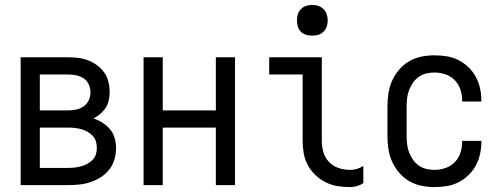

<svg xmlns="http://www.w3.org/2000/svg" viewBox="-20 -753 2040 781"><path d="M257 0H64V-520H257Q278 -520 298.5 -517.5Q319 -515 338.5 -507.5Q358 -500 375 -487.5Q392 -475 404 -458Q416 -441 421 -420.5Q426 -400 426 -379Q426 -362 422.5 -345.5Q419 -329 410 -315Q401 -301 388 -290Q375 -279 360 -271Q380 -265 397.5 -253.5Q415 -242 428 -226.5Q441 -211 446.5 -191Q452 -171 452 -150Q452 -127 445.5 -104.5Q439 -82 424.5 -63.5Q410 -45 390.5 -32.5Q371 -20 349 -12.5Q327 -5 303.5 -2.5Q280 0 257 0ZM142 -304H257Q274 -304 290.5 -307.5Q307 -311 320.5 -320.5Q334 -330 341 -345.5Q348 -361 348 -377Q348 -394 341 -409.5Q334 -425 320.5 -434Q307 -443 290.5 -446.5Q274 -450 257 -450H142ZM142 -70H257Q271 -70 284 -71.5Q297 -73 310 -76.5Q323 -80 335 -86.5Q347 -93 356.5 -102.5Q366 -112 370 -125Q374 -138 374 -152Q374 -165 370 -178Q366 -191 356.5 -201Q347 -211 335 -217.5Q323 -224 310.5 -227.5Q298 -231 284.5 -232.5Q271 -234 257 -234H142Z M564 0V-520H642V-304H858V-520H936V0H858V-234H642V0Z M1404 8Q1378 8 1353 4Q1328 0 1305 -11.5Q1282 -23 1263 -41Q1244 -59 1232 -81.5Q1220 -104 1215.5 -129Q1211 -154 1211 -180V-450H1075V-520H1289V-180Q1289 -157 1295.5 -134Q1302 -111 1318.5 -94Q1335 -77 1357.5 -69.5Q1380 -62 1404 -62Q1418 -62 1432 -66Q1446 -70 1458 -78V-8Q1446 0 1432 4Q1418 8 1404 8ZM1250 -608Q1237 -608 1225 -611.5Q1213 -615 1204 -624Q1195 -633 1191.5 -645Q1188 -657 1188 -670Q1188 -683 1191.5 -695Q1195 -707 1204 -716Q1213 -725 1225 -729Q1237 -733 1250 -733Q1263 -733 1275 -729Q1287 -725 1296 -716Q1305 -707 1309 -695Q1313 -683 1313 -670Q1313 -657 1309 -645Q1305 -633 1296 -624Q1287 -615 1275 -611.5Q1263 -608 1250 -608Z M1747 8Q1720 8 1693.5 2.5Q1667 -3 1644 -16.5Q1621 -30 1603.5 -50.5Q1586 -71 1575 -95.5Q1564 -120 1560 -146.5Q1556 -173 1556 -200V-320Q1556 -347 1560 -373.5Q1564 -400 1575 -424.5Q1586 -449 1603.5 -469.5Q1621 -490 1644 -503.5Q1667 -517 1693.5 -522.5Q1720 -528 1747 -528Q1772 -528 1797 -524Q1822 -520 1844 -509Q1866 -498 1884.5 -480.5Q1903 -463 1915 -441Q1927 -419 1932.5 -394.5Q1938 -370 1938 -345V-340H1860V-343Q1860 -366 1853 -388Q1846 -410 1830 -426.5Q1814 -443 1792 -450.5Q1770 -458 1747 -458Q1730 -458 1713.5 -454Q1697 -450 1683 -440Q1669 -430 1659.5 -416Q1650 -402 1644 -386.5Q1638 -371 1636 -354Q1634 -337 1634 -320V-200Q1634 -183 1636 -166Q1638 -149 1644 -133.5Q1650 -118 1659.5 -104Q1669 -90 1683 -80Q1697 -70 1713.5 -66Q1730 -62 1747 -62Q1770 -62 1792 -69.5Q1814 -77 1830 -93.5Q1846 -110 1853 -132Q1860 -154 1860 -177V-180H1938V-175Q1938 -150 1932.5 -125.5Q1927 -101 1915 -79Q1903 -57 1884.5 -39.5Q1866 -22 1844 -11Q1822 0 1797 4Q1772 8 1747 8Z"/></svg>

Font: Moesevka
Style: Regular
Weight: 400
Monospace: yes
Designer: Belleve Invis
Foundry: Belleve Invis
Version: Version 32.5.0; ttfautohint (v1.8.4)